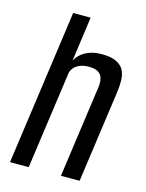

<svg xmlns="http://www.w3.org/2000/svg" viewBox="-100 -692 573 754"><g transform="rotate(15 187.0 -315.0)"><path d="M15 0 103 -630H174L149 -449Q163 -475 190 -489Q217 -503 253 -503Q291 -503 313 -492.5Q335 -482 344 -464Q353 -446 353.5 -422.5Q354 -399 350 -372L298 0H222L272 -358Q275 -372 275.5 -386.5Q276 -401 272 -413.5Q268 -426 255.5 -434Q243 -442 218 -442Q195 -442 179.5 -435Q164 -428 156.5 -418Q149 -408 147 -400L91 0Z"/></g></svg>

Font: Alumni Sans Medium
Style: Italic
Weight: 500
Italic angle: -8°
Designer: Robert E. Leuschke
Foundry: Robert E. Leuschke
Version: Version 1.016